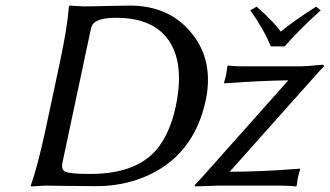

<svg xmlns="http://www.w3.org/2000/svg" viewBox="-20 -668 1186 691"><path d="M204.6 -82Q199.2 -56.6 216.3 -49.3Q236.3 -42 304.7 -42Q467.3 -42 542 -127.9Q591.3 -186 612.3 -284.2Q649.9 -461.4 568.4 -545.4Q510.3 -604 399.4 -604Q327.6 -604 312 -578.1Q308.6 -571.3 307.1 -564ZM281.2 -645Q313.5 -645 363.8 -646.5Q415 -647.9 446.8 -647.9Q585 -647.9 665 -554.2Q745.1 -460.9 724.1 -326.7Q722.7 -316.9 720.7 -308.1Q676.8 -102.1 495.1 -29.3Q416 2 326.7 2Q270.5 2 216.8 1Q175.3 0 144 0L91.3 2.9L90.8 0Q115.2 -68.8 143.6 -200.2L195.8 -444.8Q223.1 -574.2 228 -645L230.5 -647.9Q232.9 -647.9 281.2 -645ZM954.6 -501Q929.2 -563 880.9 -630.9L903.8 -644Q963.9 -590.8 990.7 -554.2Q1037.6 -593.3 1117.7 -644L1134.3 -630.9Q1051.3 -555.7 1004.4 -501ZM806.6 -49.8Q928.2 -50.3 1059.1 -61L1060.1 -58.1Q1054.7 -42 1051.8 -26.9Q1051.3 -24.4 1047.9 0L1045.4 2.9Q1022.9 0 990.2 0H764.2L682.6 2.9L680.2 -1.5Q689 -9.8 709 -32.2L1017.6 -378.9Q966.3 -378.4 908.7 -375.5Q851.1 -372.6 819.3 -370.1L787.1 -368.2L786.1 -371.1Q791.5 -386.7 794.4 -401.9Q794.9 -405.3 798.3 -429.2L800.8 -432.1Q823.2 -429.2 856 -429.2H1060.1Q1080.6 -429.2 1128.4 -434.1Q1140.6 -435.5 1142.1 -435.1Q1146.5 -433.1 1146 -429.2Q1136.2 -419.9 1107.4 -387.2Z"/></svg>

Font: Linux Biolinum Capitals O
Style: Italic Samll Caps
Weight: 400
Italic angle: -12°
Designer: Philipp H. Poll
Foundry: Philipp H. Poll
Version: Version 0.6.2